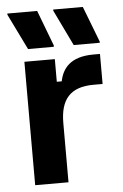

<svg xmlns="http://www.w3.org/2000/svg" viewBox="-51 -737 495 775"><g transform="rotate(-5 196.0 -350.0)"><path d="M264.2 -550H370V-555L314.2 -700H194.2V-695ZM79.2 -550H183.3L184.2 -555L129.2 -700H8.3V-695ZM60 0H195V-240C195 -335 235 -383.3 330 -383.3H366.7V-505H340C245 -505 213.3 -458.3 203.3 -408.3H183.3V-500H60Z"/></g></svg>

Font: Familjen Grotesk GF
Style: Bold
Weight: 700
Designer: Anders Wikstroem, Jonas Baeckman, Matilda Gysing, Kristian Moeller
Foundry: Familjen STHLM AB
Version: Version 2.000; Beta; Release 4; Build 6